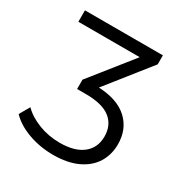

<svg xmlns="http://www.w3.org/2000/svg" viewBox="-179 -919 1025 1069"><g transform="rotate(30 333.5 -385.0)"><path d="M593.3 -223.3Q593.3 -156.7 561.1 -104.4Q528.9 -52.2 465 -22.2Q401.1 7.8 310 7.8Q224.4 7.8 149.4 -19.4Q74.4 -46.7 30 -93.3L67.8 -158.9Q106.7 -118.9 170.6 -93.9Q234.4 -68.9 307.8 -68.9Q403.3 -68.9 455 -110Q506.7 -151.1 506.7 -223.3Q506.7 -296.7 455.6 -336.7Q404.4 -376.7 298.9 -376.7H242.2V-436.7L455.6 -704.4H61.1V-777.8H562.2V-720L343.3 -444.4Q465.6 -438.9 529.4 -379.4Q593.3 -320 593.3 -223.3Z"/></g></svg>

Font: Paperlogy 4 Regular
Style: Regular
Weight: 400
Designer: redesigned by Lee Juim, glyphs from Gmarket Sans & Montserrat
Foundry: PT&
Version: Version 1.001